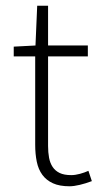

<svg xmlns="http://www.w3.org/2000/svg" viewBox="-20 -639 352 671"><path d="M223 12Q188 12 165 1.5Q142 -9 128 -28Q114 -47 108.5 -74Q103 -101 103 -133V-442H28V-476L104 -480L110 -619H148V-480H287V-442H148V-129Q148 -106 151.5 -87.5Q155 -69 164 -55.5Q173 -42 188.5 -34.5Q204 -27 229 -27Q243 -27 259.5 -31.5Q276 -36 289 -42L301 -6Q280 2 259 7Q238 12 223 12Z"/></svg>

Font: hySource Sans Pro Light
Style: Regular
Weight: 300
Designer: Paul D. Hunt
Foundry: Adobe Systems Incorporated
Version: Version 2.021;PS 2.000;hotconv 1.0.86;makeotf.lib2.5.63406